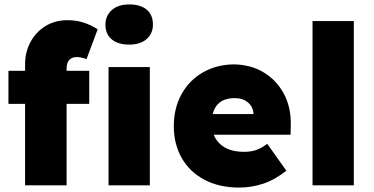

<svg xmlns="http://www.w3.org/2000/svg" viewBox="-20 -835 1685 865"><path d="M93 0V-367H18V-516H93V-545Q93 -600 117 -645Q141 -690 184 -717Q227 -744 284 -744Q324 -744 357.5 -733Q391 -722 420 -703L370 -569Q343 -578 327 -578Q280 -578 280 -525V-516H382V-367H280V0ZM562 -634Q512 -634 483.5 -657.5Q455 -681 455 -724Q455 -764 483.5 -789.5Q512 -815 562 -815Q613 -815 641 -791.5Q669 -768 669 -724Q669 -684 640.5 -659Q612 -634 562 -634ZM469 0V-533H655V0Z M1058 10Q967 10 900.5 -25.5Q834 -61 798.5 -123.5Q763 -186 763 -266Q763 -347 797.5 -410Q832 -473 893.5 -508.5Q955 -544 1033 -545Q1110 -544 1168.5 -508.5Q1227 -473 1259.5 -411.5Q1292 -350 1290 -270L1289 -228H943Q957 -192 991.5 -171.5Q1026 -151 1079 -151Q1110 -151 1133.5 -159Q1157 -167 1184 -187L1270 -66Q1217 -24 1164.5 -7Q1112 10 1058 10ZM1037 -393Q957 -393 938 -321H1122Q1121 -353 1097.5 -373Q1074 -393 1037 -393Z M1388 0V-740H1574V0Z"/></svg>

Font: Lexend Deca ExtraBold
Style: Regular
Weight: 800
Designer: Bonnie Shaver-Troup, Thomas Jockin
Foundry: Lexend
Version: Version 1.008; ttfautohint (v1.8.4.7-5d5b)